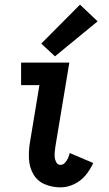

<svg xmlns="http://www.w3.org/2000/svg" viewBox="-20 -800 472 828"><path d="M241 8Q270 8 299 -5.5Q328 -19 348.5 -43.5Q369 -68 382 -97L281 -140Q278 -129 273.5 -118.5Q269 -108 260.5 -98.5Q252 -89 241 -89Q229 -89 223 -99.5Q217 -110 216 -121.5Q215 -133 216 -145Q217 -157 219 -169L279 -530H71V-433H150L109 -185Q103 -149 105 -113.5Q107 -78 124 -48.5Q141 -19 173 -5.5Q205 8 241 8ZM217 -557 401 -708 325 -780 158 -612Z"/></svg>

Font: Iosevka Sparkle Semibold
Style: Italic
Weight: 600
Italic angle: -9°
Designer: Belleve Invis
Foundry: Belleve Invis
Version: Version 4.5.0; ttfautohint (v1.8.3)